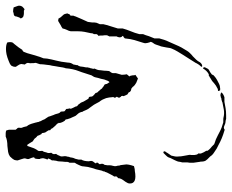

<svg xmlns="http://www.w3.org/2000/svg" viewBox="-90 -401 815 675"><g transform="rotate(-90 317.5 -63.5)"><path d="M379 14 364 8Q354 2 352 -1Q349 -6 346 -7Q345 -9 343.5 -9Q342 -9 340 -10Q337 -10 335 -12Q332 -13 329 -20Q327 -20 326 -21Q326 -22 324 -22Q323 -23 321 -27L318 -34Q316 -36 318 -40Q318 -45 315 -46Q310 -52 312 -54Q312 -56 313 -57L315 -60Q315 -60 314 -62Q313 -64 311 -67Q312 -68 312 -69Q312 -70 313 -71Q315 -74 313 -77V-80Q313 -86 310 -98Q308 -104 305 -110Q302 -116 297 -122Q293 -129 290 -135Q287 -141 283 -146Q279 -151 276.5 -155Q274 -159 272 -161Q268 -168 266 -173.5Q264 -179 262 -181Q262 -183 261 -186Q260 -189 259 -191Q257 -195 254 -198Q252 -200 250.5 -202Q249 -204 248 -205Q247 -206 246 -209Q245 -212 243 -216Q238 -226 238 -228Q236 -234 236 -234Q236 -237 235 -240Q232 -243 230 -244Q228 -247 226 -251Q226 -252 224 -256Q222 -260 223 -265Q220 -267 221 -268Q221 -269 219 -271Q218 -272 215 -274.5Q212 -277 209 -281Q202 -288 202 -292Q201 -292 200 -293H198Q198 -295 197 -297V-300Q196 -302 194 -305Q192 -308 190 -311Q189 -312 189 -313.5Q189 -315 188 -316Q188 -321 187 -323L185 -325Q184 -325 183 -326Q182 -330 179 -334Q179 -339 174 -342Q173 -343 171.5 -344.5Q170 -346 167 -350L158 -356L152 -366L146 -375H142L136 -358Q135 -354 132 -348Q129 -342 125 -337Q124 -335 124 -331Q124 -328 124.5 -325Q125 -322 124 -321Q121 -317 121 -315Q120 -311 119 -307.5Q118 -304 117 -302Q117 -294 118 -291L116 -288Q115 -288 115 -287Q113 -283 113 -282Q113 -279 113.5 -277Q114 -275 114 -274L110 -268Q109 -266 108 -263Q107 -260 106 -259Q105 -257 105 -253Q105 -250 105.5 -248Q106 -246 106 -244Q106 -239 105 -236Q104 -234 104 -231Q104 -228 102 -225Q102 -222 101 -219Q100 -216 100 -214Q99 -212 98.5 -210Q98 -208 97 -207L94 -195V-185Q91 -181 89.5 -173.5Q88 -166 88 -159Q88 -156 89 -153Q90 -151 88 -145L82 -137Q80 -134 81 -133Q82 -133 83 -132Q84 -128 82 -126Q82 -126 79 -123Q77 -120 78 -118Q79 -118 79 -115Q80 -111 78 -107Q75 -104 75 -101Q75 -97 74 -95V-86Q74 -83 73.5 -80Q73 -77 72 -74Q70 -66 71 -63Q73 -57 73 -51Q75 -47 75 -43Q75 -39 76 -35Q78 -26 76 -18Q75 -14 74 -9.5Q73 -5 71 0Q67 1 63 2Q59 3 54 3Q50 4 44 4.5Q38 5 34 5Q25 5 19 2Q10 -3 10 -13V-16Q10 -21 16 -30Q20 -35 22.5 -39Q25 -43 26 -45Q27 -47 27 -48Q27 -49 28 -50Q28 -54 29 -56Q31 -58 32 -58Q33 -60 33.5 -60Q34 -60 35 -61Q33 -63 35 -65Q35 -68 34 -69Q38 -74 41 -80.5Q44 -87 48 -94Q50 -99 50 -99Q50 -101 51 -102L52 -103Q52 -106 53 -109Q55 -111 56 -117Q57 -121 58 -125.5Q59 -130 60 -134Q62 -139 63 -142.5Q64 -146 65 -150L67 -158Q68 -160 68.5 -165Q69 -170 70 -177Q70 -182 72 -187Q74 -192 76 -196Q80 -204 80 -204Q82 -206 82 -207Q82 -208 83 -209V-222Q83 -222 83 -227Q85 -229 85 -231Q85 -233 86 -234Q86 -238 86 -242.5Q86 -247 87 -252Q87 -267 90 -274Q90 -279 91 -281V-288Q92 -291 95 -294Q95 -295 96 -297Q97 -299 98 -301Q95 -304 94 -304L97 -312Q98 -314 98 -316Q98 -318 99 -319Q98 -323 98 -326Q98 -329 96 -331Q96 -333 96 -337Q96 -341 97 -346Q98 -348 98.5 -348.5Q99 -349 99 -350Q101 -350 102 -351Q102 -354 100 -360L96 -370Q95 -373 97 -379Q99 -383 98 -387L95 -397Q94 -400 93 -403Q92 -406 91 -409Q91 -412 91.5 -415Q92 -418 93 -421Q96 -427 105 -436Q112 -441 121 -442.5Q130 -444 142 -445Q162 -445 175 -451H186Q192 -451 196 -449Q197 -448 197 -446.5Q197 -445 198 -443Q199 -441 199 -436V-416Q201 -414 202 -412Q202 -412 205 -409Q206 -407 206 -404Q206 -401 205.5 -399Q205 -397 206 -394Q207 -392 208.5 -387.5Q210 -383 211 -377Q216 -371 217.5 -366.5Q219 -362 220 -360L224 -346Q225 -343 225 -341.5Q225 -340 226 -338Q226 -334 228 -332Q228 -329 233 -321Q234 -319 235 -316Q236 -313 238 -311Q240 -308 242 -305Q244 -302 245 -300Q246 -295 248 -290.5Q250 -286 251 -282Q253 -279 255 -271Q257 -261 262 -258Q263 -256 263 -252Q263 -247 264 -244L272 -238Q272 -234 272.5 -231.5Q273 -229 274 -227Q274 -226 273 -224V-221Q273 -220 276 -214Q278 -211 278.5 -209Q279 -207 280 -206Q282 -203 281 -201Q281 -201 282 -200Q283 -199 284 -198Q287 -197 292 -189Q294 -188 298 -177L308 -160Q315 -159 315 -154Q315 -152 315.5 -149Q316 -146 318 -144L322 -140Q324 -138 325.5 -137Q327 -136 328 -135Q329 -128 334 -125Q334 -124 339 -119Q344 -114 343 -113Q345 -112 346.5 -111Q348 -110 350 -108L358 -103Q361 -95 360 -95Q360 -95 361.5 -93Q363 -91 366 -86Q368 -87 370 -90.5Q372 -94 373 -98Q375 -102 376 -106.5Q377 -111 378 -116Q380 -121 381 -126Q382 -131 383 -135Q384 -140 386.5 -143.5Q389 -147 390 -149Q394 -160 397.5 -172Q401 -184 405 -194Q409 -204 411.5 -215.5Q414 -227 415 -240Q417 -245 418 -251Q419 -257 420 -264Q421 -269 422 -275Q423 -281 424 -288Q426 -294 427 -306Q428 -313 428.5 -317.5Q429 -322 429 -324V-327Q429 -331 430.5 -334.5Q432 -338 433 -342Q435 -346 433 -353V-360Q432 -364 433 -365V-368Q435 -373 433 -377Q432 -379 430.5 -381Q429 -383 428 -384Q429 -386 429 -389Q429 -392 430 -394Q430 -399 428 -403Q426 -407 424 -409.5Q422 -412 421 -414Q420 -415 420 -418Q420 -424 424 -431Q428 -435 432.5 -437Q437 -439 442 -441Q447 -443 453 -445Q459 -447 464 -448Q469 -449 473.5 -449.5Q478 -450 482 -450Q499 -450 506 -445Q506 -443 506.5 -440.5Q507 -438 507 -436Q507 -430 505 -426Q503 -424 500.5 -421Q498 -418 495 -414Q492 -411 488 -405L480 -393Q475 -391 473 -388Q473 -387 468 -375L462 -354L455 -331L450 -318Q450 -313 449 -305.5Q448 -298 446 -290Q444 -282 442 -273.5Q440 -265 438 -255L435 -233Q435 -222 429 -214Q428 -213 428 -211Q428 -209 427 -206Q426 -203 426 -201Q426 -199 426 -198Q423 -195 423 -193Q421 -190 421 -186Q421 -184 420.5 -182Q420 -180 420 -178Q419 -174 418.5 -171Q418 -168 418 -166Q418 -166 418 -161Q415 -158 417 -156Q415 -154 415 -152Q415 -149 414 -148Q414 -145 413 -144Q413 -141 414 -139Q412 -135 410 -129.5Q408 -124 408 -117Q407 -110 406.5 -105Q406 -100 406 -95Q406 -87 403 -84Q401 -82 399 -78Q397 -74 398 -71V-64L392 -43Q392 -39 392.5 -35.5Q393 -32 393 -30Q393 -29 393.5 -28.5Q394 -28 394 -27Q394 -24 386 -16Q388 -15 388.5 -12.5Q389 -10 390 -6Q390 3 392 5L386 9Q384 10 382.5 11.5Q381 13 379 14ZM623 -385Q620 -385 619 -386Q619 -387 617 -387H608Q603 -387 597 -389Q592 -392 590 -398Q594 -402 597 -413Q597 -423 608 -423Q609 -424 611 -424Q611 -424 612 -424Q613 -424 614 -425Q618 -425 621.5 -424.5Q625 -424 629 -423L634 -409Q635 -407 635 -403Q635 -398 632 -393L628 -389Q626 -388 623 -385ZM422 240Q420 238 420 237Q428 229 432 221Q434 216 437 212Q440 208 442 204L463 171Q468 163 474 153Q480 143 484 133Q486 129 486.5 124.5Q487 120 488 115Q489 110 490 104.5Q491 99 492 95Q493 93 494 90Q495 87 496 84Q497 81 498 78Q499 75 500 73L504 67Q506 65 508 59Q506 56 504 47Q504 45 503.5 43.5Q503 42 503 40Q503 37 505 31L514 2Q518 -11 520 -32Q521 -33 522 -34Q523 -35 524 -36Q527 -36 529 -40Q521 -45 525 -57Q525 -58 526 -59Q527 -60 527 -61V-87Q529 -89 529 -91Q531 -93 531 -96Q531 -100 531 -103.5Q531 -107 530 -111Q530 -115 530 -118.5Q530 -122 529 -126H531Q535 -130 535 -132V-141Q537 -143 538 -147Q538 -152 539 -155Q540 -160 541 -164.5Q542 -169 543 -174Q544 -179 544.5 -185Q545 -191 545 -196V-222Q546 -229 550 -236Q552 -240 553 -243.5Q554 -247 555 -251Q558 -253 561 -255Q564 -257 567 -258L582 -267Q585 -265 586 -266Q589 -266 590 -265Q590 -265 592 -261Q593 -261 593 -260Q593 -259 594 -258L603 -248Q606 -245 608 -234Q606 -232 606 -230Q606 -228 604 -226L600 -223V-213Q599 -212 597 -205L588 -184L578 -162Q577 -158 577 -154.5Q577 -151 576 -147Q576 -143 576 -139.5Q576 -136 575 -132Q574 -130 573 -127Q572 -124 570 -120V-108Q569 -102 567 -96Q565 -90 563 -83Q561 -76 559 -70Q557 -64 555 -57V-40Q553 -33 550.5 -25.5Q548 -18 545 -11Q542 -4 539.5 3.5Q537 11 535 19V32Q531 41 528 52L520 72V89Q518 97 515 106Q512 115 508 123L493 157Q491 162 488 167Q485 172 482 177Q479 182 476 187Q473 192 469 196Q466 199 463 202Q460 205 457 207L445 219Q443 221 440.5 224.5Q438 228 436 232Q430 240 422 240ZM237 324Q231 322 228 322Q224 322 218 320Q216 318 213 318Q210 316 206 316L202 317Q199 320 196 318Q168 310 145 297L133 291L118 281Q110 276 105 268L95 258Q89 252 88 246Q87 243 87 239Q87 234 86 231L83 210V204Q83 199 83 195.5Q83 192 84 188V170L86 162Q86 158 88 152Q89 150 90 147.5Q91 145 92 143Q95 138 97 133L100 127Q100 125 102 121Q103 118 109 112L118 103Q119 103 120 104H122Q123 105 123 109L120 113Q118 117 117 118L113 124Q112 126 110.5 127.5Q109 129 108 131Q106 138 105 144.5Q104 151 105 158Q105 165 106.5 172Q108 179 109 186Q110 190 110.5 194Q111 198 110 202V207Q110 209 110 212Q110 215 111 218Q111 222 115 226Q117 228 115 231Q115 235 116 237Q117 239 118 241.5Q119 244 120 246Q124 252 125 255V259Q127 262 129.5 264.5Q132 267 134 269Q137 271 140 274Q143 277 145 279L148 282L156 285L165 288Q173 292 179.5 295Q186 298 193 302Q206 309 225 314H234Q240 314 243 315Q255 318 269 316Q276 315 282 313.5Q288 312 295 311Q296 310 300 309Q306 307 310 307Q312 305 314.5 305Q317 305 319 304Q324 304 325 305Q329 305 330 309H329Q323 315 313 318H297L275 322Q269 323 262.5 323.5Q256 324 249 324ZM338 303Q335 300 335 296Q336 295 340 295Q343 295 345 293Q354 289 362 282Q366 278 370 275Q374 272 378 270Q382 268 384 266Q386 266 389 263H394Q407 256 414 243H417Q417 245 418 246Q418 248 419 249Q417 251 415 256Q413 261 410 263L401 268L393 274Q392 275 392 276Q392 278 391 279Q389 281 385 284.5Q381 288 374 292Q358 301 352 302Q348 302 345 303Z"/></g></svg>

Font: Estonia
Style: Regular
Weight: 400
Designer: Robert E. Leuschke
Foundry: Robert E. Leuschke
Version: Version 1.014; ttfautohint (v1.8.3)